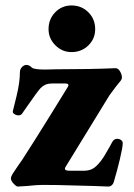

<svg xmlns="http://www.w3.org/2000/svg" viewBox="-20 -679 490 704"><path d="M20 -25Q20 -32 28.5 -45Q37 -58 46 -71Q50 -77 54 -82.5Q58 -88 62 -94L108 -166Q166 -258 229 -361Q231 -365 231 -367Q231 -373 218 -373H173Q158 -373 148 -369Q138 -365 128 -355Q119 -346 76 -284L60 -261Q55 -256 48 -256Q40 -256 33 -260.5Q26 -265 27 -271Q28 -275 40.5 -326Q53 -377 53 -414Q53 -425 60.5 -433Q68 -441 77 -441Q87 -441 97 -431Q105 -424 146 -424L188 -425Q313 -425 404 -429Q413 -429 420 -417.5Q427 -406 427 -395Q427 -390 424 -385Q407 -365 381 -329L221 -68Q218 -64 218 -60Q218 -53 236 -53H287Q303 -53 315 -58Q327 -63 339 -76Q352 -90 361.5 -105.5Q371 -121 379 -135.5Q387 -150 392 -159Q398 -170 410 -170Q418 -170 424 -165.5Q430 -161 430 -154Q430 -139 419.5 -95Q409 -51 397 -11Q395 -4 389.5 0.5Q384 5 377 5L325 3Q305 3 248.5 1Q192 -1 135 -1Q115 -1 79 3L45 5Q40 5 30 -5.5Q20 -16 20 -25ZM158 -572Q158 -609 182.5 -634Q207 -659 242 -659Q279 -659 304 -634Q329 -609 329 -572Q329 -537 304 -512.5Q279 -488 242 -488Q208 -488 183 -513Q158 -538 158 -572Z"/></svg>

Font: EB Garamond ExtraBold
Style: Regular
Weight: 800
Designer: Georg Duffner and Octavio Pardo
Foundry: Georg Duffner
Version: Version 1.000